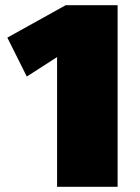

<svg xmlns="http://www.w3.org/2000/svg" viewBox="-20 -720 540 740"><path d="M8.3 -575 233.3 -700H433.3V0H200V-500L83.3 -425Z"/></svg>

Font: BoonTook
Style: Regular
Weight: 400
Designer: Sungsit Sawaiwan
Foundry: FontUni
Version: Version 3.0